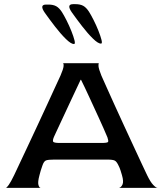

<svg xmlns="http://www.w3.org/2000/svg" viewBox="-20 -904 782 924"><path d="M8 0Q12 0 22 -14Q32 -28 48 -61Q55 -76 72 -112Q89 -148 112 -197Q135 -246 160 -299.5Q185 -353 207.5 -402Q230 -451 247 -488Q264 -525 271 -540Q285 -572 286 -586Q287 -600 282 -600H457Q453 -600 454 -586Q455 -572 468 -540Q475 -525 491 -488.5Q507 -452 529.5 -403Q552 -354 576 -301.5Q600 -249 623 -200Q646 -151 663 -114Q680 -77 688 -61Q704 -28 717.5 -14Q731 0 738 0H553Q563 -2 569.5 -16Q576 -30 567 -61Q565 -69 560 -84Q555 -99 551 -106Q542 -126 532.5 -131Q523 -136 497 -136H241Q212 -136 201.5 -132Q191 -128 184 -107Q180 -95 176 -83Q172 -71 170 -61Q161 -28 165 -14Q169 0 176 0ZM267 -216H468Q497 -216 500 -221Q503 -226 497 -243Q479 -286 455.5 -337Q432 -388 409.5 -437Q387 -486 370 -520H368Q347 -476 325 -428.5Q303 -381 283.5 -339.5Q264 -298 252 -272Q240 -246 240 -246Q233 -230 235.5 -223Q238 -216 267 -216ZM466 -694Q452 -694 427 -718.5Q402 -743 375 -778Q348 -813 326 -844Q298 -884 332 -884H343Q366 -884 380.5 -876Q395 -868 408 -848Q417 -834 430 -808.5Q443 -783 453.5 -756.5Q464 -730 468.5 -712Q473 -694 466 -694ZM336 -692Q322 -692 297 -716.5Q272 -741 245 -776Q218 -811 196 -842Q168 -882 202 -882H213Q236 -882 250.5 -874Q265 -866 278 -846Q287 -832 300 -806.5Q313 -781 323.5 -754.5Q334 -728 338.5 -710Q343 -692 336 -692Z"/></svg>

Font: Red Rose
Style: Regular
Weight: 400
Designer: Jaikishan Patel
Version: Version 2.000; ttfautohint (v1.8.3)